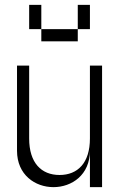

<svg xmlns="http://www.w3.org/2000/svg" viewBox="-20 -770 490 790"><path d="M200 0C275 0 350 -50 350 -150V0H400V-500H350V-200C350 -100 300 -50 225 -50C150 -50 100 -100 100 -200V-500H50V-150C50 -50 125 0 200 0ZM100 -650H150V-750H100ZM150 -600H300V-650H150ZM300 -650H350V-750H300Z"/></svg>

Font: LS-VG5000 Light
Style: Regular
Weight: 400
Designer: Justin Bihan, 2021
Foundry: Justin Bihan, 2021
Version: Version 1.000;Glyphs 3.1.2 (3151)